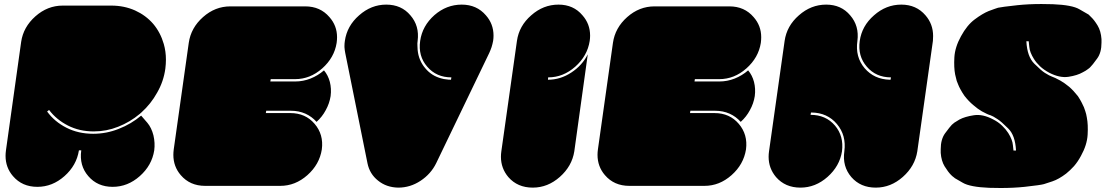

<svg xmlns="http://www.w3.org/2000/svg" viewBox="-20 -943 5563 961"><path d="M679.7 -373Q630.9 -332 571.3 -308.6Q512.7 -285.2 449.2 -285.2Q377.9 -285.2 320.3 -314.5Q262.7 -343.8 225.6 -392.6Q222.7 -390.6 215.8 -384.8Q252.9 -334 312.5 -303.7Q372.1 -273.4 446.3 -273.4Q512.7 -273.4 574.2 -297.9Q636.7 -322.3 686.5 -364.3Q697.3 -351.6 717.8 -328.1Q738.3 -303.7 748 -265.6Q756.8 -227.5 752 -190.4Q740.2 -115.2 679.7 -61.5Q619.1 -7.8 543.9 -7.8Q467.8 -7.8 421.9 -61.5Q376 -114.3 386.7 -190.4Q382.8 -190.4 375 -190.4Q363.3 -115.2 302.7 -61.5Q242.2 -7.8 167 -7.8Q90.8 -7.8 44.9 -61.5Q7.8 -104.5 7.8 -163.1Q7.8 -175.8 9.8 -190.4Q35.2 -371.1 85.9 -733.4Q96.7 -807.6 157.2 -861.3Q217.8 -915 293.9 -915Q375 -915 537.1 -915Q601.6 -915 656.2 -890.6Q710 -866.2 747.1 -823.2Q783.2 -780.3 799.8 -722.7Q810.5 -685.5 810.5 -644.5Q810.5 -623 807.6 -599.6Q798.8 -535.2 766.6 -479.5Q735.4 -422.9 687.5 -379.9Q685.5 -377.9 679.7 -373Z M1590.8 -195.3Q1579.1 -120.1 1518.6 -66.4Q1458 -12.7 1382.8 -12.7Q1256.8 -12.7 1006.8 -12.7Q930.7 -12.7 884.8 -66.4Q847.7 -109.4 847.7 -168Q847.7 -180.7 849.6 -195.3Q875 -373 924.8 -728.5Q935.5 -803.7 996.1 -857.4Q1056.6 -911.1 1132.8 -911.1Q1257.8 -911.1 1507.8 -911.1Q1583 -911.1 1628.9 -857.4Q1667 -814.5 1667 -756.8Q1667 -743.2 1665 -728.5Q1653.3 -654.3 1592.8 -600.6Q1532.2 -546.9 1457 -546.9Q1416 -546.9 1335 -546.9Q1334 -543 1333 -535.2Q1374 -535.2 1458 -535.2Q1497.1 -535.2 1534.2 -549.8Q1571.3 -564.5 1601.6 -590.8Q1622.1 -566.4 1630.9 -533.2Q1639.6 -499 1634.8 -461.9Q1628.9 -424.8 1610.4 -391.6Q1592.8 -358.4 1564.5 -333Q1541 -359.4 1508.8 -374Q1475.6 -388.7 1435.5 -388.7Q1394.5 -388.7 1312.5 -388.7Q1311.5 -384.8 1310.5 -377Q1351.6 -377 1433.6 -377Q1508.8 -377 1554.7 -323.2Q1600.6 -269.5 1590.8 -195.3Z M2191.4 -549.8Q2201.2 -546.9 2212.9 -545.9Q2224.6 -543.9 2237.3 -543.9Q2237.3 -547.9 2239.3 -555.7Q2164.1 -555.7 2118.2 -609.4Q2072.3 -662.1 2083 -738.3Q2093.8 -813.5 2154.3 -867.2Q2214.8 -919.9 2291 -919.9Q2366.2 -919.9 2412.1 -866.2Q2450.2 -823.2 2450.2 -764.6Q2450.2 -752 2448.2 -738.3Q2445.3 -722.7 2440.4 -707Q2435.5 -692.4 2428.7 -677.7Q2340.8 -494.1 2163.1 -126Q2136.7 -72.3 2085 -38.1Q2033.2 -3.9 1973.6 -3.9Q1914.1 -4.9 1872.1 -39.1Q1830.1 -72.3 1819.3 -126Q1782.2 -309.6 1708 -677.7Q1705.1 -692.4 1704.1 -707Q1704.1 -710.9 1704.1 -713.9Q1704.1 -725.6 1706.1 -738.3Q1716.8 -813.5 1777.3 -866.2Q1837.9 -919.9 1913.1 -919.9Q1989.3 -919.9 2034.2 -866.2Q2080.1 -813.5 2070.3 -738.3Q2068.4 -725.6 2069.3 -714.8Q2069.3 -703.1 2070.3 -693.4Q2075.2 -640.6 2108.4 -601.6Q2140.6 -562.5 2191.4 -549.8Z M2722.7 -543.9Q2785.2 -543.9 2839.8 -580.1Q2893.6 -615.2 2921.9 -670.9Q2899.4 -509.8 2854.5 -185.5Q2842.8 -111.3 2782.2 -57.6Q2721.7 -3.9 2646.5 -3.9Q2570.3 -3.9 2524.4 -56.6Q2487.3 -100.6 2487.3 -158.2Q2487.3 -171.9 2489.3 -185.5Q2515.6 -370.1 2567.4 -738.3Q2578.1 -813.5 2638.7 -866.2Q2699.2 -919.9 2775.4 -919.9Q2850.6 -919.9 2895.5 -866.2Q2933.6 -823.2 2933.6 -764.6Q2933.6 -752 2931.6 -738.3Q2919.9 -663.1 2859.4 -609.4Q2798.8 -555.7 2723.6 -555.7Q2722.7 -551.8 2722.7 -543.9Z M3713.9 -195.3Q3702.1 -120.1 3641.6 -66.4Q3581.1 -12.7 3505.9 -12.7Q3379.9 -12.7 3129.9 -12.7Q3053.7 -12.7 3007.8 -66.4Q2970.7 -109.4 2970.7 -168Q2970.7 -180.7 2972.7 -195.3Q2998 -373 3047.9 -728.5Q3058.6 -803.7 3119.1 -857.4Q3179.7 -911.1 3255.9 -911.1Q3380.9 -911.1 3630.9 -911.1Q3706.1 -911.1 3752 -857.4Q3790 -814.5 3790 -756.8Q3790 -743.2 3788.1 -728.5Q3776.4 -654.3 3715.8 -600.6Q3655.3 -546.9 3580.1 -546.9Q3539.1 -546.9 3458 -546.9Q3457 -543 3456.1 -535.2Q3497.1 -535.2 3581.1 -535.2Q3620.1 -535.2 3657.2 -549.8Q3694.3 -564.5 3724.6 -590.8Q3745.1 -566.4 3753.9 -533.2Q3762.7 -499 3757.8 -461.9Q3752 -424.8 3733.4 -391.6Q3715.8 -358.4 3687.5 -333Q3664.1 -359.4 3631.8 -374Q3598.6 -388.7 3558.6 -388.7Q3517.6 -388.7 3435.5 -388.7Q3434.6 -384.8 3433.6 -377Q3474.6 -377 3556.6 -377Q3631.8 -377 3677.7 -323.2Q3723.6 -269.5 3713.9 -195.3Z M4649.4 -738.3Q4623 -553.7 4571.3 -185.5Q4559.6 -111.3 4499 -57.6Q4438.5 -3.9 4363.3 -3.9Q4287.1 -3.9 4241.2 -56.6Q4195.3 -110.4 4206.1 -185.5Q4216.8 -265.6 4168.9 -322.3Q4121.1 -378.9 4042 -379.9Q4041 -379.9 4041 -379.9Q4040 -379.9 4039.1 -379.9Q4038.1 -376 4037.1 -368.2Q4113.3 -368.2 4159.2 -314.5Q4204.1 -261.7 4194.3 -185.5Q4182.6 -111.3 4122.1 -57.6Q4061.5 -3.9 3986.3 -3.9Q3910.2 -3.9 3864.3 -56.6Q3827.1 -100.6 3827.1 -158.2Q3827.1 -171.9 3829.1 -185.5Q3855.5 -370.1 3907.2 -738.3Q3918 -813.5 3978.5 -866.2Q4039.1 -919.9 4115.2 -919.9Q4190.4 -919.9 4235.4 -866.2Q4281.2 -813.5 4271.5 -738.3Q4259.8 -658.2 4307.6 -601.6Q4355.5 -545.9 4433.6 -543.9Q4434.6 -543.9 4435.5 -543.9Q4436.5 -543.9 4437.5 -543.9Q4437.5 -547.9 4439.5 -555.7Q4364.3 -555.7 4318.4 -609.4Q4272.5 -662.1 4283.2 -738.3Q4293.9 -813.5 4354.5 -866.2Q4415 -919.9 4491.2 -919.9Q4566.4 -919.9 4612.3 -866.2Q4650.4 -822.3 4650.4 -762.7Q4650.4 -750 4649.4 -738.3Z M5405.3 -406.2Q5407.2 -400.4 5412.1 -386.7Q5417 -373 5419.9 -354.5Q5426.8 -319.3 5423.8 -268.6Q5420.9 -217.8 5390.6 -163.1Q5375 -133.8 5355.5 -111.3Q5335.9 -89.8 5316.4 -74.2Q5279.3 -45.9 5247.1 -35.2Q5215.8 -24.4 5205.1 -21.5Q5188.5 -16.6 5108.4 -7.8Q5052.7 -2 4989.3 -2Q4960.9 -2 4931.6 -2.9Q4835 -6.8 4798.8 -28.3Q4762.7 -49.8 4759.8 -50.8Q4758.8 -50.8 4753.9 -55.7Q4748 -59.6 4740.2 -67.4Q4725.6 -82 4708 -110.4Q4691.4 -137.7 4688.5 -177.7Q4688.5 -187.5 4688.5 -196.3Q4688.5 -245.1 4710 -275.4Q4735.4 -309.6 4744.1 -318.4Q4747.1 -321.3 4756.8 -329.1Q4766.6 -335.9 4782.2 -344.7Q4809.6 -359.4 4854.5 -366.2Q4898.4 -373 4950.2 -345.7Q4977.5 -332 4996.1 -313.5Q5014.6 -295.9 5026.4 -277.3Q5047.9 -243.2 5049.8 -215.8Q5052.7 -189.5 5052.7 -189.5Q5057.6 -189.5 5065.4 -189.5Q5061.5 -266.6 5025.4 -300.8Q4990.2 -335.9 4972.7 -346.7Q4949.2 -362.3 4937.5 -366.2Q4924.8 -369.1 4894.5 -385.7Q4874 -397.5 4851.6 -417Q4829.1 -435.5 4807.6 -462.9Q4794.9 -481.4 4787.1 -496.1Q4779.3 -510.7 4776.4 -518.6Q4773.4 -525.4 4768.6 -538.1Q4764.6 -551.8 4760.7 -570.3Q4753.9 -605.5 4756.8 -656.2Q4759.8 -707 4790 -761.7Q4820.3 -817.4 4858.4 -845.7Q4897.5 -875 4928.7 -887.7Q4945.3 -894.5 4958 -898.4Q4969.7 -902.3 4975.6 -904.3Q4992.2 -908.2 5072.3 -917Q5127.9 -922.9 5192.4 -922.9Q5219.7 -922.9 5250 -921.9Q5346.7 -918 5382.8 -896.5Q5418.9 -876 5421.9 -874Q5422.9 -874 5428.7 -870.1Q5433.6 -865.2 5441.4 -857.4Q5457 -842.8 5473.6 -815.4Q5490.2 -788.1 5493.2 -747.1Q5493.2 -737.3 5493.2 -729.5Q5493.2 -679.7 5471.7 -650.4Q5446.3 -615.2 5437.5 -607.4Q5434.6 -603.5 5424.8 -596.7Q5415 -588.9 5399.4 -581.1Q5372.1 -565.4 5328.1 -558.6Q5284.2 -551.8 5231.4 -579.1Q5204.1 -593.8 5185.5 -611.3Q5167 -628.9 5155.3 -647.5Q5133.8 -681.6 5131.8 -709Q5128.9 -736.3 5128.9 -736.3Q5125 -736.3 5117.2 -736.3Q5121.1 -659.2 5157.2 -624Q5192.4 -588.9 5210 -578.1Q5233.4 -563.5 5245.1 -559.6Q5257.8 -555.7 5288.1 -539.1Q5308.6 -527.3 5331.1 -508.8Q5353.5 -489.3 5375 -461.9Q5386.7 -444.3 5394.5 -428.7Q5402.3 -414.1 5405.3 -406.2Z"/></svg>

Font: Superfatty Italic
Style: Italic
Weight: 400
Version: Version 1.0